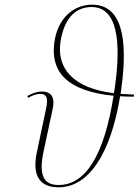

<svg xmlns="http://www.w3.org/2000/svg" viewBox="-20 -790 593 820"><path d="M230 10C357 10 452 -129 493 -379C511 -378 530 -377 551 -377L553 -386C532 -387 513 -388 495 -389C496 -396 497 -404 498 -411C529 -634 496 -770 374 -770C296 -770 227 -715 212 -609C195 -486 263 -401 465 -381C425 -126 345 0 231 0C182 0 141 -21 165 -138L205 -325C215 -371 202 -399 159 -399C138 -399 119 -392 97 -380L100 -372C121 -384 135 -389 152 -389C178 -389 187 -373 177 -327L137 -138C114 -27 161 10 230 10ZM238 -609C252 -705 298 -760 371 -760C481 -760 499 -614 470 -413C469 -406 468 -399 466 -392C289 -414 223 -500 238 -609Z"/></svg>

Font: Noto Serif Display Condensed Thin
Style: Italic
Weight: 100
Width: 3
Italic angle: -12°
Designer: Monotype Design Team
Foundry: Monotype Imaging Inc.
Version: Version 2.009